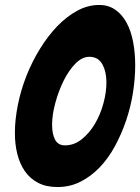

<svg xmlns="http://www.w3.org/2000/svg" viewBox="-20 -755 565 774"><path d="M212 -1Q166 -1 133.5 -18Q101 -35 80.5 -64.5Q60 -94 50 -133.5Q40 -173 40 -219Q40 -272 52 -332Q64 -392 86.5 -449Q109 -506 141 -558Q173 -610 210.5 -649Q248 -688 291 -711.5Q334 -735 380 -735Q417 -735 444.5 -716Q472 -697 490 -664Q508 -631 516.5 -586.5Q525 -542 525 -492Q525 -438 516 -381Q507 -324 488.5 -269.5Q470 -215 443.5 -166Q417 -117 382 -80.5Q347 -44 304.5 -22.5Q262 -1 212 -1ZM242 -169Q279 -169 310 -194Q341 -219 363 -256.5Q385 -294 397 -338.5Q409 -383 409 -423Q409 -466 392.5 -496Q376 -526 340 -526Q311 -526 284 -498.5Q257 -471 236.5 -429.5Q216 -388 203 -340Q190 -292 190 -252Q190 -215 202 -192Q214 -169 242 -169Z"/></svg>

Font: Bangers
Style: Regular
Weight: 400
Designer: vernon adams
Foundry: Vernon Adams
Version: Version 2.000